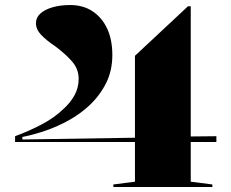

<svg xmlns="http://www.w3.org/2000/svg" viewBox="-20 -744 921 764"><path d="M40 -179V-202Q97 -223 147 -249.5Q197 -276 232 -310Q260 -335 276.5 -365Q293 -395 293 -430Q293 -467 270 -495.5Q247 -524 201 -559Q165 -583 144 -605Q123 -627 123 -652Q123 -674 140.5 -690Q158 -706 189 -715Q220 -724 259 -724Q311 -724 348.5 -699Q386 -674 406.5 -630Q427 -586 427 -525Q427 -462 401.5 -412Q376 -362 334 -323Q298 -290 254 -265.5Q210 -241 162.5 -224.5Q115 -208 69 -199V-189L517 -196V-522L728 -719H739V-201L841 -202V-179H739V-21L825 -10V0H431V-10L517 -21V-179Z"/></svg>

Font: Kalnia SemiExpanded Medium
Style: Regular
Weight: 500
Width: 6
Designer: Frida Medrano
Foundry: Frida Medrano
Version: Version 1.105